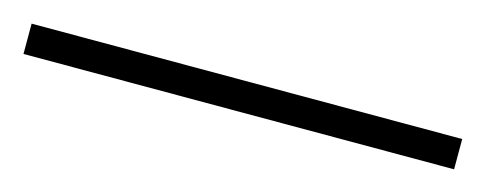

<svg xmlns="http://www.w3.org/2000/svg" viewBox="-26 -878 511 202"><g transform="rotate(15 229.5 -776.5)"><path d="M-5 -760H464V-793H-5Z"/></g></svg>

Font: Noto Serif Myanmar ExtraLight
Style: Regular
Weight: 200
Designer: Ben Mitchell and the Monotype Design Team
Foundry: Monotype Imaging Inc.
Version: Version 2.106